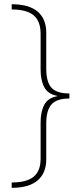

<svg xmlns="http://www.w3.org/2000/svg" viewBox="-20 -734 377 912"><path d="M35.6 158.2V132.8Q106.4 132.8 139.6 105.5Q172.9 78.1 172.9 20V-151.9Q172.9 -203.1 190.2 -236.1Q207.5 -269 251.5 -276.9V-278.8Q207.5 -287.1 190.2 -320.1Q172.9 -353 172.9 -403.8V-573.2Q172.9 -633.8 139.6 -661.4Q106.4 -689 35.6 -689V-713.9Q117.7 -713.9 158.7 -679Q199.7 -644 199.7 -579.1V-408.2Q199.7 -344.2 224.6 -317.1Q249.5 -290 309.6 -290V-266.1Q249.5 -266.1 224.6 -238Q199.7 -210 199.7 -147.9V22.9Q199.7 87.9 158.7 123Q117.7 158.2 35.6 158.2Z"/></svg>

Font: Nokora Thin
Style: Regular
Weight: 100
Designer: Danh Hong
Version: Version 8.000; ttfautohint (v1.8.3)